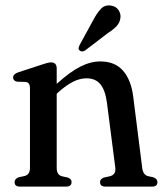

<svg xmlns="http://www.w3.org/2000/svg" viewBox="-20 -691 608 711"><path d="M190 -437.5V-380.5Q238 -424 276.5 -443.8Q315 -463.5 351.5 -463.5Q406 -463.5 436 -428.8Q466 -394 473.5 -332L506.5 -70.5Q509.5 -44 527 -39L548 -34.5Q563 -28.5 563 -16.5Q563 0 542.5 0H370Q350.5 0 350.5 -17Q350.5 -28 364.5 -33.5L387.5 -38.5Q410 -44.5 407 -70L376 -310.5Q370 -356.5 352 -378.8Q334 -401 300 -401Q276.5 -401 251.5 -388.8Q226.5 -376.5 196.5 -350L190 -343.5V-69Q190 -44 208.5 -38.5L231 -33.5Q245 -28.5 245 -17Q245 0 225 0H54Q34 0 34 -16.5Q34 -28.5 49 -34.5L72 -39.5Q91 -45 91 -69V-365Q91 -385 76 -387.5L43 -388.5Q28.5 -392 28.5 -404Q28.5 -416.5 47 -423L132.5 -451Q158 -460 168.5 -460Q190 -460 190 -437.5ZM325.5 -617Q339.5 -643.5 354 -658.5Q368.5 -673.5 390 -670.5Q409 -668 418.5 -654.2Q428 -640.5 426 -625Q424 -607.5 412 -594.5Q400 -581.5 379.5 -568.5L295 -504Q282.5 -496.5 274.5 -504.5Q270 -508.5 271.2 -514Q272.5 -519.5 275.5 -525.5Z"/></svg>

Font: Fraunces 72pt Soft
Style: Regular
Weight: 400
Version: Version 1.000;[b76b70a41]